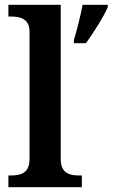

<svg xmlns="http://www.w3.org/2000/svg" viewBox="-20 -780 469 800"><path d="M15 0H321V-49H308C273 -49 233 -57 233 -116V-760H15V-711H28C62 -711 103 -703 103 -648V-116C103 -57 63 -49 28 -49H15ZM288 -613V-600H338C369 -643 411 -708 429 -750V-760H324C316 -714 300 -655 288 -613Z"/></svg>

Font: Noto Serif Yezidi SemiBold
Style: Regular
Weight: 600
Designer: Dalton Maag Ltd
Foundry: Dalton Maag Ltd
Version: Version 1.001